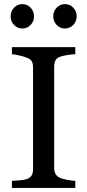

<svg xmlns="http://www.w3.org/2000/svg" viewBox="-20 -925 430 945"><path d="M350.6 0H38.6V-34.7Q51.8 -35.6 76.7 -37.6Q101.6 -39.6 111.8 -43.5Q127.9 -49.8 135.3 -60.8Q142.6 -71.8 142.6 -91.3V-593.3Q142.6 -610.4 137.2 -621.8Q131.8 -633.3 111.8 -641.1Q97.2 -647 75 -652.1Q52.7 -657.2 38.6 -658.2V-692.9H350.6V-658.2Q335.4 -657.7 314.5 -654.5Q293.5 -651.4 277.8 -646.5Q259.3 -640.6 252.9 -627.4Q246.6 -614.3 246.6 -598.1V-96.7Q246.6 -80.6 253.7 -68.1Q260.7 -55.7 277.8 -48.3Q288.1 -44.4 311.3 -39.8Q334.5 -35.2 350.6 -34.7ZM357.4 -844.7Q357.4 -819.8 340.6 -802.2Q323.7 -784.7 299.8 -784.7Q275.9 -784.7 259 -802.2Q242.2 -819.8 242.2 -844.7Q242.2 -869.6 259 -887.2Q275.9 -904.8 299.8 -904.8Q323.7 -904.8 340.6 -887.2Q357.4 -869.6 357.4 -844.7ZM147.5 -844.7Q147.5 -819.8 130.6 -802.2Q113.8 -784.7 89.8 -784.7Q65.9 -784.7 49.1 -802.2Q32.2 -819.8 32.2 -844.7Q32.2 -869.6 49.1 -887.2Q65.9 -904.8 89.8 -904.8Q113.8 -904.8 130.6 -887.2Q147.5 -869.6 147.5 -844.7Z"/></svg>

Font: UniBurma_GGSerif
Style: Book
Weight: 400
Designer: Victor San Kho Lin (for Burmese only and related typography optimization with it)
Foundry: http://www.unimm.org
Version: 2.0